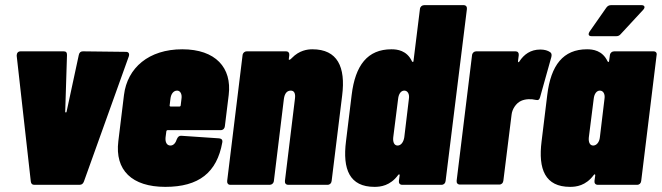

<svg xmlns="http://www.w3.org/2000/svg" viewBox="-20 -720 2578 748"><path d="M113 0H290C299 0 304 -5 307 -13L482 -501C485 -511 481 -518 471 -518L303 -520C295 -520 289 -516 287 -506L239 -283C239 -282 233 -282 234 -283L241 -506C241 -516 237 -520 228 -520H60C50 -520 45 -513 45 -503L100 -13C101 -5 105 0 113 0Z M856 -228 871 -350C884 -456 820 -528 690 -528C560 -528 476 -456 463 -350L441 -170C427 -57 494 8 624 8C755 8 825 -48 846 -165C848 -175 843 -180 834 -181L687 -191C678 -192 673 -187 669 -178C665 -165 657 -153 644 -153C630 -153 623 -166 625 -185L628 -208C628 -211 631 -213 633 -213H840C849 -213 855 -219 856 -228ZM670 -367C682 -367 690 -354 687 -335L684 -310C684 -307 682 -305 679 -305H645C642 -305 640 -307 641 -310L644 -335C646 -354 656 -367 670 -367Z M1197 -528C1178 -528 1146 -524 1117 -494C1111 -487 1105 -485 1105 -489L1107 -505C1108 -514 1103 -520 1095 -520H941C933 -520 926 -514 925 -505L865 -15C864 -6 869 0 877 0H1031C1039 0 1046 -6 1047 -15L1086 -335C1089 -356 1098 -367 1113 -367C1126 -367 1132 -356 1129 -335L1090 -15C1089 -6 1094 0 1103 0H1256C1265 0 1271 -6 1272 -15L1313 -348C1327 -459 1295 -528 1197 -528Z M1616 -685 1591 -483C1591 -478 1588 -477 1585 -481C1565 -524 1527 -528 1505 -528C1412 -528 1364 -466 1350 -350L1328 -170C1314 -60 1342 8 1439 8C1462 8 1500 4 1531 -38C1534 -42 1537 -42 1537 -37L1534 -15C1533 -6 1538 0 1547 0H1700C1709 0 1715 -6 1716 -15L1799 -685C1800 -694 1795 -700 1786 -700H1633C1624 -700 1617 -694 1616 -685ZM1529 -153C1516 -153 1510 -166 1512 -185L1531 -335C1533 -354 1542 -367 1555 -367C1568 -367 1576 -354 1573 -335L1555 -185C1552 -166 1542 -153 1529 -153Z M2085 -527C2047 -527 2021 -508 2003 -480C2001 -476 1998 -477 1998 -482L2001 -505C2002 -514 1997 -520 1989 -520H1835C1827 -520 1820 -514 1819 -505L1759 -16C1758 -7 1763 -1 1772 -1H1925C1934 -1 1940 -7 1941 -16L1973 -273C1975 -294 1990 -318 2010 -327C2027 -335 2051 -335 2066 -331C2076 -329 2081 -330 2084 -341L2128 -498C2130 -507 2129 -513 2123 -517C2114 -523 2102 -527 2085 -527Z M2479 -700H2361C2353 -700 2347 -697 2342 -690L2277 -597C2270 -586 2273 -579 2285 -579H2381C2389 -579 2394 -582 2399 -588L2486 -682C2495 -692 2491 -700 2479 -700ZM2356 -505 2353 -483C2353 -478 2350 -477 2347 -481C2327 -524 2289 -528 2267 -528C2174 -528 2126 -466 2112 -350L2090 -170C2076 -60 2104 8 2201 8C2224 8 2262 4 2293 -38C2296 -42 2299 -42 2299 -37L2296 -15C2295 -6 2300 0 2309 0H2462C2471 0 2477 -6 2478 -15L2538 -505C2540 -514 2535 -520 2526 -520H2373C2364 -520 2357 -514 2356 -505ZM2291 -153C2278 -153 2272 -166 2274 -185L2293 -335C2295 -354 2304 -367 2317 -367C2330 -367 2338 -354 2335 -335L2317 -185C2315 -166 2304 -153 2291 -153Z"/></svg>

Font: Barlow Condensed Black
Style: Italic
Weight: 900
Width: 3
Italic angle: -7°
Designer: Jeremy Tribby
Foundry: Tribby Type
Version: Version 1.422;hotconv 1.0.109;makeotfexe 2.5.65596